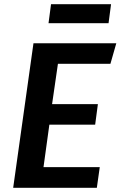

<svg xmlns="http://www.w3.org/2000/svg" viewBox="-20 -898 576 918"><path d="M499 -787 511 -878H224L212 -787ZM536 -691H140L43 0H443L457 -99H188L216 -302H435L448 -400H229L257 -593H508Z"/></svg>

Font: Fira Sans Medium
Style: Italic
Weight: 500
Italic angle: -8°
Designer: bBox Type GmbH & Carrois Corporate GbR & Edenspiekermann AG
Foundry: bBox Type GmbH & Carrois Corporate GbR & Edenspiekermann AG
Version: Version 4.301;PS 004.301;hotconv 1.0.88;makeotf.lib2.5.64775